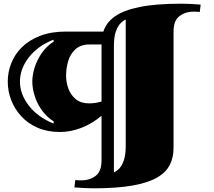

<svg xmlns="http://www.w3.org/2000/svg" viewBox="-20 -821 1157 1040"><path d="M305 -106Q237 -106 184 -129Q131 -152 95 -191.5Q59 -231 40.5 -279.5Q22 -328 22 -379Q22 -430 41 -478.5Q60 -527 99 -565.5Q138 -604 197.5 -627Q257 -650 338 -650H540Q555 -698 601.5 -731.5Q648 -765 736 -783Q824 -801 963 -801Q990 -801 1016 -799.5Q1042 -798 1067 -796L1062 -756Q1056 -757 1047 -757.5Q1038 -758 1029 -758Q985 -758 952.5 -734Q920 -710 920 -650V-19Q920 32 899.5 72.5Q879 113 830.5 141Q782 169 698 184Q614 199 487 199Q460 199 434 197.5Q408 196 383 194L388 154Q394 155 403 155.5Q412 156 421 156Q465 156 497.5 132Q530 108 530 48V-194Q479 -151 420.5 -128.5Q362 -106 305 -106ZM597 113Q611 107 625.5 92.5Q640 78 650.5 48Q661 18 661 -31V-715Q648 -710 633 -695Q618 -680 607.5 -650.5Q597 -621 597 -571ZM269 -152 272 -162Q230 -190 204.5 -227Q179 -264 167 -304Q155 -344 155 -379Q155 -414 167 -453.5Q179 -493 204.5 -531Q230 -569 272 -597L269 -606Q184 -572 136 -510Q88 -448 88 -379Q88 -311 136 -249Q184 -187 269 -152ZM463 -261Q494 -261 530 -271V-580H464Q417 -580 389 -554.5Q361 -529 349.5 -490.5Q338 -452 338 -411Q338 -374 351 -339.5Q364 -305 391.5 -283Q419 -261 463 -261Z"/></svg>

Font: Diplomata
Style: Regular
Weight: 400
Designer: Eduardo Rodriguez Tunni
Foundry: Eduardo Rodriguez Tunni
Version: Version 1.002; ttfautohint (v1.8.4.7-5d5b);gftools[0.9.23]